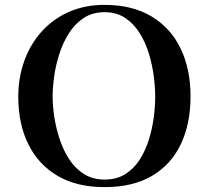

<svg xmlns="http://www.w3.org/2000/svg" viewBox="-20 -760 860 788"><path d="M617 -363Q617 -401 611 -447.5Q605 -494 591 -540Q577 -586 553 -624.5Q529 -663 493.5 -686.5Q458 -710 409 -710Q360 -710 324 -686.5Q288 -663 263.5 -624.5Q239 -586 224 -540Q209 -494 202.5 -447.5Q196 -401 196 -363Q196 -325 203 -279.5Q210 -234 225 -188.5Q240 -143 264.5 -105.5Q289 -68 325 -45.5Q361 -23 409 -23Q459 -23 494.5 -45.5Q530 -68 553.5 -105Q577 -142 591 -187Q605 -232 611 -278Q617 -324 617 -363ZM762 -365Q762 -252 722 -168Q682 -84 603.5 -38Q525 8 409 8Q295 8 216 -38.5Q137 -85 96 -168.5Q55 -252 55 -363Q55 -441 79.5 -509.5Q104 -578 150.5 -630Q197 -682 262.5 -711Q328 -740 409 -740Q523 -740 602 -692.5Q681 -645 721.5 -560.5Q762 -476 762 -365Z"/></svg>

Font: Kaisei Opti
Style: Bold
Weight: 700
Designer: Font-Kai, 金井和夫
Foundry: KAZUO KANAI
Version: Version 5.003